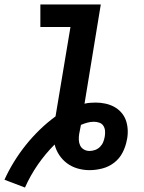

<svg xmlns="http://www.w3.org/2000/svg" viewBox="-27 -755 647 861"><path d="M85 86 -7 51Q12 9 36.5 -30.5Q61 -70 89.5 -105.5Q118 -141 151.5 -173.5Q185 -206 222 -233L289 -634H154V-735H425L352 -290Q364 -293 377 -294Q390 -295 402 -295Q424 -295 445 -290.5Q466 -286 484 -276.5Q502 -267 516 -251.5Q530 -236 537 -217Q544 -198 545.5 -176Q547 -154 543 -132Q543 -131 542.5 -130Q542 -129 542 -128Q537 -99 523 -71.5Q509 -44 485 -25.5Q461 -7 432 0.5Q403 8 374 8Q347 8 321 0.5Q295 -7 274 -22.5Q253 -38 238.5 -60Q224 -82 218 -107Q176 -65 142.5 -16.5Q109 32 85 86ZM374 -78Q387 -78 399.5 -82.5Q412 -87 421.5 -96.5Q431 -106 436 -118.5Q441 -131 443 -144Q445 -156 444 -168.5Q443 -181 436.5 -191Q430 -201 418 -205Q406 -209 394 -209Q379 -209 364.5 -205Q350 -201 336 -195Q334 -185 332 -174.5Q330 -164 328 -154Q326 -141 326.5 -127.5Q327 -114 332.5 -102.5Q338 -91 349.5 -84.5Q361 -78 374 -78Z"/></svg>

Font: Iosevka Slab Extended Oblique
Style: Bold
Weight: 700
Width: 7
Italic angle: -9°
Monospace: yes
Designer: Belleve Invis
Foundry: Belleve Invis
Version: Version 11.1.1; ttfautohint (v1.8.3)